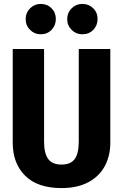

<svg xmlns="http://www.w3.org/2000/svg" viewBox="-20 -943 627 980"><path d="M543 -214Q543 -148 515 -95.5Q487 -43 431 -13Q375 17 294 17Q172 17 108.5 -46Q45 -109 45 -214V-693H205V-220Q205 -160 226 -131.5Q247 -103 294 -103Q341 -103 361.5 -131.5Q382 -160 382 -220V-693H543ZM265 -846Q265 -813 243 -790.5Q221 -768 188 -768Q156 -768 133.5 -790.5Q111 -813 111 -846Q111 -878 133.5 -900.5Q156 -923 188 -923Q221 -923 243 -901Q265 -879 265 -846ZM478 -846Q478 -813 456 -790.5Q434 -768 400 -768Q368 -768 345.5 -790.5Q323 -813 323 -846Q323 -878 345.5 -900.5Q368 -923 400 -923Q433 -923 455.5 -901Q478 -879 478 -846Z"/></svg>

Font: Fira Sans Condensed
Style: Bold
Weight: 700
Width: 3
Designer: bBox Type GmbH & Carrois Corporate GbR & Edenspiekermann AG
Foundry: bBox Type GmbH & Carrois Corporate GbR & Edenspiekermann AG
Version: Version 4.301